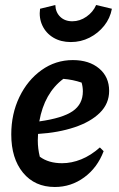

<svg xmlns="http://www.w3.org/2000/svg" viewBox="-20 -736 476 767"><path d="M199 11Q119 11 72 -46Q25 -103 25 -199Q25 -281 57.5 -348.5Q90 -416 146 -456Q202 -496 271 -496Q336 -496 376 -462.5Q416 -429 416 -373Q416 -322 379 -285.5Q342 -249 277.5 -227.5Q213 -206 132 -201Q131 -188 131 -175Q131 -142 139 -110Q174 -84 228 -84Q266 -84 304.5 -99.5Q343 -115 379 -147L394 -132Q369 -66 316.5 -27.5Q264 11 199 11ZM311 -371Q311 -389 306 -406Q271 -418 233 -421Q157 -364 137 -251Q230 -264 270.5 -292Q311 -320 311 -371ZM263 -568Q223 -568 193.5 -585.5Q164 -603 149.5 -633.5Q135 -664 140 -701L201 -716Q202 -687 220.5 -669Q239 -651 269 -651Q299 -651 325.5 -669.5Q352 -688 364 -716L427 -701Q420 -663 396 -633Q372 -603 337.5 -585.5Q303 -568 263 -568Z"/></svg>

Font: Piazzolla SemiBold
Style: Italic
Weight: 600
Italic angle: -11.3°
Designer: Juan Pablo del Peral
Foundry: Huerta Tipografica
Version: Version 1.330